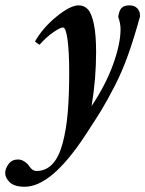

<svg xmlns="http://www.w3.org/2000/svg" viewBox="-87 -485 549 725"><path d="M6.3 220.2Q-32.7 220.2 -50 203.4Q-67.4 186.5 -67.4 168.9Q-67.4 151.9 -54.7 134.5Q-42 117.2 -19 117.2Q-6.3 117.2 5.4 125Q17.1 132.8 23.4 142.6Q35.2 160.6 50.8 160.6Q86.4 160.6 111.1 134.3Q135.7 107.9 149.4 56.6Q163.1 5.4 168.7 -59.1Q174.3 -123.5 174.3 -210.4Q174.3 -290 168 -335.7Q161.6 -381.3 150.9 -381.3Q140.6 -381.3 114.5 -363.3Q88.4 -345.2 62 -315.9L44.9 -328.1Q74.7 -380.4 126.7 -422.6Q178.7 -464.8 210 -464.8Q231 -464.8 244.9 -449.7Q258.8 -434.6 267.3 -394.8Q275.9 -355 275.9 -288.6Q275.9 -186 258.8 -84.5Q312 -164.1 340.1 -241.9Q368.2 -319.8 368.2 -375Q368.2 -397 359.4 -420.9Q362.3 -444.3 371.8 -454.6Q381.3 -464.8 402.3 -464.8Q419.9 -464.8 430.9 -454.1Q441.9 -443.4 441.9 -423.3Q418.9 -340.3 396.7 -277.8Q374.5 -215.3 345.9 -159.9Q317.4 -104.5 295.7 -68.8Q273.9 -33.2 232.4 29.8Q106.4 220.2 6.3 220.2Z"/></svg>

Font: Elstob 6pt
Style: Italic
Weight: 700
Italic angle: -20°
Designer: Peter S. Baker
Version: Version 1.015